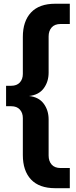

<svg xmlns="http://www.w3.org/2000/svg" viewBox="-20 -802 402 1018"><path d="M350.1 195.8H272.9Q188 195.8 144.5 149.7Q101.1 103.5 101.1 20V-175.8Q101.1 -203.6 85.2 -221.2Q69.3 -238.8 39.1 -238.8H12.2V-347.2H39.1Q69.3 -347.2 85.2 -364.7Q101.1 -382.3 101.1 -410.2V-606Q101.1 -689.5 144.5 -735.8Q188 -782.2 272.9 -782.2H350.1V-674.8H301.8Q270 -674.8 253.9 -656.5Q237.8 -638.2 237.8 -608.9V-417Q237.8 -368.7 211.7 -333.5Q185.5 -298.3 133.8 -293Q185.5 -287.6 211.7 -252.4Q237.8 -217.3 237.8 -168.9V22.9Q237.8 52.2 253.9 70.6Q270 88.9 301.8 88.9H350.1Z"/></svg>

Font: Creato Display ExtraBold
Style: Regular
Weight: 800
Version: Version 1.000